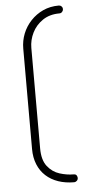

<svg xmlns="http://www.w3.org/2000/svg" viewBox="-55 -800 389 853"><g transform="rotate(-5 139.0 -374.0)"><path d="M241 20Q202 20 170 9Q138 -2 115 -23Q92 -44 79.5 -74.5Q67 -105 67 -143V-591Q67 -626 79.5 -657.5Q92 -689 115.5 -714Q139 -739 170.5 -753.5Q202 -768 241 -768Q248 -768 253 -763Q258 -758 258 -751Q258 -744 253 -738.5Q248 -733 241 -733Q197 -733 166 -712Q135 -691 119 -658.5Q103 -626 103 -591V-143Q103 -91 125 -63Q147 -35 179 -25Q211 -15 241 -15Q251 -15 254.5 -9Q258 -3 258 2Q258 10 252.5 15Q247 20 241 20Z"/></g></svg>

Font: Dosis ExtraLight ExtraLight
Style: Regular
Weight: 250
Version: Version 3.001; ttfautohint (v1.8.2)